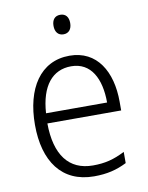

<svg xmlns="http://www.w3.org/2000/svg" viewBox="-84 -791 663 861"><g transform="rotate(-10 248.0 -360.0)"><path d="M250 -730C225 -730 212 -713 212 -686C212 -658 226 -641 250 -641C274 -641 288 -658 288 -686C288 -713 275 -730 250 -730ZM259 -542C126 -542 53 -429 53 -263C53 -97 128 10 275 10C334 10 378 -1 424 -24V-75C373 -49 333 -39 278 -39C169 -39 110 -116 109 -260H445V-300C445 -437 384 -542 259 -542ZM258 -494C348 -494 389 -415 389 -306H111C119 -430 173 -494 258 -494Z"/></g></svg>

Font: Noto Sans Telugu SemiCondensed Light
Style: Regular
Weight: 300
Width: 4
Designer: Jelle Bosma - Monotype Design Team
Foundry: Monotype Imaging Inc.
Version: Version 2.005